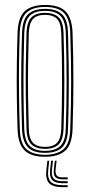

<svg xmlns="http://www.w3.org/2000/svg" viewBox="-20 -626 363 774"><path d="M161.5 6Q104.2 6 78.4 -20.2Q52.5 -46.5 50.8 -105.5Q48.5 -172.2 47.8 -235.8Q47 -299.2 47.8 -363.2Q48.5 -427.2 50.8 -494.8Q53 -557.2 80.6 -581.6Q108.2 -606 161.5 -606Q219.5 -606 244.9 -579.5Q270.2 -553 272.5 -493.8Q275.8 -394.2 275.9 -300Q276 -205.8 272.5 -104.8Q270.2 -42.8 242.8 -18.4Q215.2 6 161.5 6ZM161.5 -2Q209.2 -2 235.2 -23.9Q261.2 -45.8 263.2 -104.8Q266.8 -206 266.8 -298.9Q266.8 -391.8 263.2 -493.2Q261.8 -547.5 238.8 -572.8Q215.8 -598 161.5 -598Q110.8 -598 86.1 -574.2Q61.5 -550.5 59.5 -492.2Q57.5 -432.2 56.8 -369.8Q56 -307.2 56.8 -241.4Q57.5 -175.5 59.8 -105Q61.5 -46.5 87.2 -24.2Q113 -2 161.5 -2ZM161.5 -9.8Q113.8 -9.8 92.1 -32.6Q70.5 -55.5 68.8 -107.5Q66.8 -167.2 66 -230.9Q65.2 -294.5 65.9 -360.2Q66.5 -426 68.8 -492.5Q70.5 -546.5 93 -568.4Q115.5 -590.2 161.5 -590.2Q206.2 -590.2 229.4 -569.1Q252.5 -548 254.2 -494.2Q256.2 -429.5 257 -366.1Q257.8 -302.8 257.1 -238.5Q256.5 -174.2 254.2 -107Q252.8 -53.5 230.2 -31.6Q207.8 -9.8 161.5 -9.8ZM161.5 -17.8Q203 -17.8 223.4 -37.8Q243.8 -57.8 245.2 -107.2Q248.2 -195.2 248.5 -292.2Q248.8 -389.2 245.2 -492Q243.8 -542.2 223.2 -562.2Q202.8 -582.2 161.5 -582.2Q120 -582.2 99.8 -562Q79.5 -541.8 77.8 -492.2Q76 -434 75.1 -371.5Q74.2 -309 74.9 -242.9Q75.5 -176.8 77.8 -107.2Q79.5 -56.8 100.4 -37.2Q121.2 -17.8 161.5 -17.8ZM161.5 -25.8Q126.2 -25.8 107.2 -43.2Q88.2 -60.8 86.8 -107.5Q84.8 -172.5 84 -235.6Q83.2 -298.8 84 -362.4Q84.8 -426 86.8 -491.8Q88.2 -536.8 106.2 -555.5Q124.2 -574.2 161.5 -574.2Q197 -574.2 215.9 -556.6Q234.8 -539 236.2 -492Q239.2 -397.2 239.4 -300.5Q239.5 -203.8 236.2 -107.8Q234.8 -62.2 216.5 -44Q198.2 -25.8 161.5 -25.8ZM161.5 -33.8Q195 -33.8 210.4 -51Q225.8 -68.2 227 -108Q230 -199 230.2 -293.6Q230.5 -388.2 227 -491.8Q225.8 -534 209.5 -550.1Q193.2 -566.2 161.5 -566.2Q128 -566.2 112.6 -548.8Q97.2 -531.2 96 -491.2Q94 -426.5 93.2 -364.4Q92.5 -302.2 93.2 -239.1Q94 -176 96 -107.8Q97.2 -65.8 113.6 -49.8Q130 -33.8 161.5 -33.8ZM178.5 22 174.5 58Q170.5 91.5 183.9 106Q197.2 120.5 231.8 120.5H252.8V128.5H231.8Q192.8 128.5 177.8 112.1Q162.8 95.8 167 58L171 22ZM208.2 22 204.2 56.2Q202.5 73.8 208.8 81.4Q215 89 231.8 89H252.8V96.8H231.8Q210.8 96.8 202.6 87.4Q194.5 78 197.2 56.2L201.2 22ZM193.5 22 189.5 57.2Q186.5 82.5 196.2 93.5Q206 104.5 231.8 104.5H252.8V112.5H231.8Q201.8 112.5 190.2 99.6Q178.8 86.8 182.2 57.2L186.2 22Z"/></svg>

Font: Big Shoulders Inline Display Thin Light
Style: Regular
Weight: 300
Version: Version 2.002